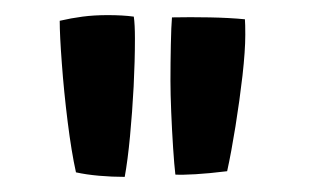

<svg xmlns="http://www.w3.org/2000/svg" viewBox="-20 -750 422 254"><path d="M145 -516Q128 -516 111 -517.5Q94 -519 80.5 -522Q74.5 -549 69.5 -589Q64.5 -629 61.8 -666.2Q59 -703.5 59 -722.5Q74 -726 89.2 -728Q104.5 -730 122.5 -730Q142.5 -730 157 -728Q158.5 -718 158.5 -699Q158.5 -669.5 156.8 -635.5Q155 -601.5 152 -569.8Q149 -538 145 -516ZM212 -519Q210.5 -531.5 209 -554.5Q207.5 -577.5 206.5 -601.8Q205.5 -626 205.5 -643Q205.5 -666 206 -690.8Q206.5 -715.5 207.5 -727Q231.5 -727.5 257.5 -727Q283.5 -726.5 304 -724.5Q304.5 -718.5 304.5 -704Q304.5 -683 300.8 -650Q297 -617 291.5 -582.8Q286 -548.5 280.5 -523.5Q256 -520.5 238.5 -519.5Q221 -518.5 212 -519Z"/></svg>

Font: Grandstander Medium
Style: Regular
Weight: 500
Designer: Tyler Finck
Foundry: Etcetera Type Co
Version: Version 1.200; ttfautohint (v1.8.3)